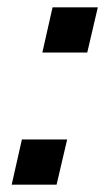

<svg xmlns="http://www.w3.org/2000/svg" viewBox="-20 -506 305 526"><path d="M12 0 40 -124H164L135 0ZM96 -362 124 -486H248L219 -362Z"/></svg>

Font: Instrument Sans Medium
Style: Italic
Weight: 500
Italic angle: -13°
Designer: Rodrigo Fuenzalida
Foundry: fragTYPE
Version: Version 1.000;gftools[0.9.28]